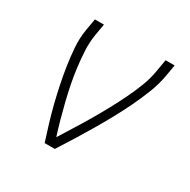

<svg xmlns="http://www.w3.org/2000/svg" viewBox="-124 -637 748 755"><g transform="rotate(30 250.0 -260.0)"><path d="M171 0Q159 -37 147.5 -75Q136 -113 126.5 -151Q117 -189 109 -227.5Q101 -266 95 -305.5Q89 -345 86 -386Q83 -427 90 -468L99 -520H140L131 -468Q125 -431 127 -394Q129 -357 133.5 -321Q138 -285 145 -250Q152 -215 160.5 -180.5Q169 -146 178.5 -111.5Q188 -77 199 -43Q220 -77 241.5 -111Q263 -145 283.5 -180Q304 -215 323 -250Q342 -285 359.5 -321Q377 -357 391 -393.5Q405 -430 411 -468L420 -520H461L452 -468Q445 -427 429 -386Q413 -345 394 -305.5Q375 -266 354 -227.5Q333 -189 310.5 -151Q288 -113 264.5 -75Q241 -37 217 0Z"/></g></svg>

Font: Iosevka Curly Extralight
Style: Italic
Weight: 200
Italic angle: -9°
Monospace: yes
Designer: Belleve Invis
Foundry: Belleve Invis
Version: Version 22.1.2; ttfautohint (v1.8.4)